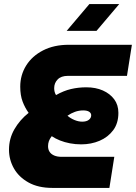

<svg xmlns="http://www.w3.org/2000/svg" viewBox="-20 -919 665 939"><path d="M236 0Q167 0 119.5 -26.5Q72 -53 48 -95.5Q24 -138 24 -187Q24 -241 50.5 -287Q77 -333 120 -367Q102 -392 90.5 -422.5Q79 -453 79 -495Q79 -552 108 -598.5Q137 -645 190.5 -672.5Q244 -700 316 -700H625L601 -548H312Q279 -548 262 -530.5Q245 -513 245 -488Q245 -479 247 -470.5Q249 -462 254 -454Q291 -475 327 -483.5Q363 -492 402 -492Q448 -492 483 -476.5Q518 -461 538.5 -433.5Q559 -406 559 -367Q559 -316 533.5 -282Q508 -248 467 -230.5Q426 -213 377 -213Q349 -213 322.5 -218Q296 -223 273.5 -232Q251 -241 233 -253Q223 -240 219 -228.5Q215 -217 215 -204Q215 -188 222.5 -176.5Q230 -165 245 -158.5Q260 -152 282 -152H539L515 0ZM382 -324Q403 -324 414.5 -333Q426 -342 426 -355Q426 -366 416 -372.5Q406 -379 387 -379Q366 -379 346.5 -372Q327 -365 310 -353Q325 -340 344.5 -332Q364 -324 382 -324ZM306 -768 417 -899H563L452 -768Z"/></svg>

Font: MuseoModerno Thin ExtraBold
Style: Italic
Weight: 800
Italic angle: -9°
Version: Version 1.003